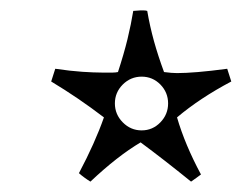

<svg xmlns="http://www.w3.org/2000/svg" viewBox="-20 -434 463 368"><path d="M262.2 -413.1Q267.1 -384.3 275.1 -355.2Q283.2 -326.2 294.4 -295.9Q302.2 -294.9 308.3 -294.4Q314.5 -293.9 319.3 -293.9Q335.4 -293.9 359.4 -295.9Q383.3 -297.9 415.5 -302.2Q417.5 -295.9 419.4 -290Q421.4 -284.2 423.3 -277.8Q363.3 -246.1 319.3 -209Q334.5 -156.7 365.2 -99.6Q360.4 -95.7 356 -92.8Q351.6 -89.8 346.2 -85.9Q294.4 -127.9 249.5 -161.1Q205.1 -134.8 153.3 -85.9Q147 -89.8 141.6 -93.8Q136.2 -97.7 131.3 -102.1Q162.1 -160.2 179.2 -209Q154.3 -228 129.2 -245.1Q104 -262.2 78.1 -277.8Q80.1 -284.2 82 -290Q84 -295.9 85.9 -302.2Q115.2 -297.9 137.7 -296.4Q160.2 -294.9 175.3 -294.9H187Q191.4 -294.9 196.3 -294.9Q201.2 -294.9 206.1 -295.9Q217.3 -330.1 224.4 -359.1Q231.4 -388.2 235.4 -413.1L249.5 -414.1H254.4Q259.3 -414.1 262.2 -413.1ZM251.5 -287.1Q230.5 -287.1 215.3 -272Q200.2 -256.8 200.2 -235.8Q200.2 -214.8 215.3 -199.5Q230.5 -184.1 251.5 -184.1Q272.5 -184.1 287.4 -199.5Q302.2 -214.8 302.2 -235.8Q302.2 -256.8 287.4 -272Q272.5 -287.1 251.5 -287.1Z"/></svg>

Font: ML-NILA03_NewLipi
Style: Regular
Weight: 400
Designer: CLT@C-DIT
Version: Version ML-NILA03_NewLipi 2.